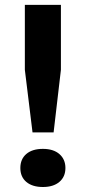

<svg xmlns="http://www.w3.org/2000/svg" viewBox="-20 -760 352 788"><path d="M113.5 -216.5 82 -473.5V-740H230V-473.5L200 -216.5ZM63.5 -70.5Q63.5 -107 88 -128Q112.5 -149 156 -149Q199.5 -149 224 -127.5Q248.5 -106 248.5 -70.5Q248.5 -34.5 223.8 -13.5Q199 7.5 156 7.5Q113 7.5 88.2 -13.2Q63.5 -34 63.5 -70.5Z"/></svg>

Font: Encode Sans Expanded SemiBold
Style: Regular
Weight: 600
Width: 7
Designer: Multiple Designers
Foundry: Impallari Type
Version: Version 2.000